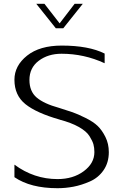

<svg xmlns="http://www.w3.org/2000/svg" viewBox="-20 -971 628 1011"><path d="M531 -689V-638Q423 -688 304 -688Q233 -688 184 -651Q135 -614 135 -550Q135 -490 173 -457.5Q211 -425 291 -403Q336 -389 362 -380Q388 -371 429.5 -350.5Q471 -330 494 -308Q517 -286 535 -250Q553 -214 553 -170Q553 -115 525.5 -75Q498 -35 453.5 -15.5Q409 4 367 12Q325 20 283 20Q141 20 56 -38V-104Q159 -28 283 -28Q365 -28 421 -69.5Q477 -111 477 -170Q477 -193 472 -211Q467 -229 451 -254.5Q435 -280 395 -302.5Q355 -325 294 -341H295Q172 -376 114 -422.5Q56 -469 56 -551Q56 -625 122.5 -678Q189 -731 305 -731Q447 -731 531 -689ZM214 -951 294 -848 373 -951H416L313 -822H274L171 -951Z"/></svg>

Font: Afta sans
Style: Regular
Weight: 400
Designer: par.qink
Foundry: Oriol Esparraguera Font
Version: Version 1.000